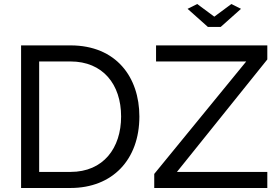

<svg xmlns="http://www.w3.org/2000/svg" viewBox="-20 -936 1387 956"><path d="M331 0C540 0 674 -141 674 -356C674 -551 559 -710 331 -710H85V0ZM583 -356C583 -199 495 -80 331 -80H175V-630H331C492 -630 583 -516 583 -356ZM914 -892 1015 -802H1079L1180 -892L1132 -916L1047 -853L962 -916ZM748 0H1311V-80H861L1311 -640V-710H757V-630H1206L748 -70Z"/></svg>

Font: Raleway Med
Style: Regular
Weight: 500
Designer: Matt McInerney, Pablo Impallari, Rodrigo Fuenzalida
Foundry: Matt McInerney, Pablo Impallari, Rodrigo Fuenzalida
Version: Version 3.00 July 28, 2015